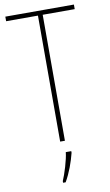

<svg xmlns="http://www.w3.org/2000/svg" viewBox="-101 -764 590 1034"><g transform="rotate(-10 193.5 -246.5)"><path d="M206 0V-689H381V-714H6V-689H180V0ZM230 70V61H200C196 102 172 178 157 212V221H171C198 175 218 118 230 70Z"/></g></svg>

Font: Noto Sans Kannada Condensed Thin
Style: Regular
Weight: 100
Width: 3
Designer: Jelle Bosma - Monotype Design Team
Foundry: Monotype Imaging Inc.
Version: Version 2.005